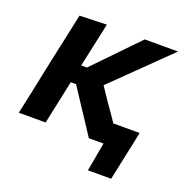

<svg xmlns="http://www.w3.org/2000/svg" viewBox="-117 -610 829 854"><g transform="rotate(20 297.5 -183.0)"><path d="M12 0Q23.5 -54 34.5 -104.5Q45 -154.5 58 -217L69.5 -272Q84 -340 95.5 -392Q106.5 -444 118 -498L246 -502Q234.5 -448.5 223.5 -397Q212.5 -345 201 -292.5H228L298 -364.5Q330 -398 362.5 -431.5Q395 -464.5 427 -498H584.5L493.5 -409Q448 -364.5 402 -319.5L324.5 -244L367 -180.5Q381 -160 395.5 -140L423.5 -99H548Q542 -70 535.5 -39Q529 -8 522.5 22L510.5 79Q504.5 107 498.5 135.5H388.5L413 0H343.5Q322.5 -31.5 302 -63.5Q281 -95 260 -127L208 -206.5H183L180 -193Q169 -140.5 159.2 -95Q149.5 -49.5 139 0Z"/></g></svg>

Font: Heraclito SemiBold
Style: Italic
Weight: 600
Italic angle: -12°
Designer: Kostas Bartsokas (font) & Cristiano Sobral (main changes)
Foundry: Kostas Bartsokas (font) & Cristiano Sobral (main changes)
Version: Version 1.00;July 8, 2020;FontCreator 13.0.0.2655 64-bit